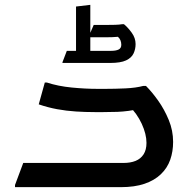

<svg xmlns="http://www.w3.org/2000/svg" viewBox="-20 -773 794 793"><path d="M42 -9 76 -100H490Q519 -100 540 -108.5Q561 -117 573 -135.5Q585 -154 585 -183Q585 -219 565.5 -261.5Q546 -304 511 -338L566 -325Q533 -318 510.5 -315Q488 -312 465 -311Q442 -310 407 -310H371Q333 -310 293.5 -312.5Q254 -315 216 -322Q178 -329 140 -342L165 -432H174Q220 -417 276 -411.5Q332 -406 383 -406H415Q456 -406 498.5 -408Q541 -410 571 -418H583Q608 -393 633.5 -357Q659 -321 677 -277.5Q695 -234 695 -187Q695 -147 683 -113Q671 -79 644.5 -53.5Q618 -28 577 -14Q536 0 479 0H42ZM353 -545 343 -563H439Q459 -563 470 -568.5Q481 -574 481 -588Q481 -598 477.5 -606.5Q474 -615 467 -621Q457 -620 444 -619.5Q431 -619 417 -619H345L367 -670H420Q438 -670 455.5 -670.5Q473 -671 484 -673H492Q508 -660 524 -638Q540 -616 540 -591Q540 -570 531.5 -552Q523 -534 500.5 -523.5Q478 -513 435 -513H238V-516L256 -563H306L294 -545V-746L353 -753Z"/></svg>

Font: Kufam Medium
Style: Italic
Weight: 500
Italic angle: -11°
Designer: Artur Schmal
Foundry: Original Type
Version: Version 1.301; ttfautohint (v1.8.3)